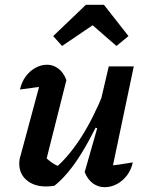

<svg xmlns="http://www.w3.org/2000/svg" viewBox="-20 -771 614 798"><path d="M256 -438 171 -101 162 -125Q178 -107 196.5 -94.5Q215 -82 233 -77L209 -72Q265 -119 317 -200Q369 -281 415 -396L428 -352Q402 -289 374 -233.5Q346 -178 317.5 -132Q289 -86 260.5 -52.5Q232 -19 206 1Q187 4 171 4Q122 4 91 -22Q60 -48 60 -91Q60 -109 66 -126L157 -464L211 -417Q170 -413 133.5 -408.5Q97 -404 63 -399Q70 -431 87.5 -454Q105 -477 128 -489.5Q151 -502 176 -502Q201 -502 222.5 -486Q244 -470 256 -438ZM332 -56 384 -238 373 -242 432 -495H536L438 -29L416 -81Q447 -83 475 -87Q503 -91 532 -96Q525 -64 507 -41Q489 -18 465 -5.5Q441 7 415 7Q388 7 366 -9Q344 -25 332 -56ZM412 -751 514 -621 464 -580 365 -666 238 -580 201 -621 337 -751Z"/></svg>

Font: Piazzolla Thin
Style: Bold Italic
Weight: 700
Italic angle: -11.3°
Version: Version 2.005